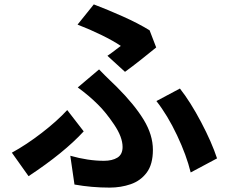

<svg xmlns="http://www.w3.org/2000/svg" viewBox="-20 -814 1040 874"><path d="M549 -487 469 -560Q491 -575 510 -590Q522 -599 530 -605Q496 -628 443 -654Q390 -680 333 -702L407 -794Q470 -770 539.5 -739Q609 -708 661 -676L691 -598Q668 -579 624.5 -544.5Q581 -510 549 -487ZM319 26 300 -105Q381 -82 453 -82Q491 -82 514.5 -96.5Q538 -111 538 -145Q538 -190 499.5 -247Q461 -304 425 -339Q386 -378 334 -416L431 -498Q457 -471 481 -448Q497 -433 512 -418Q592 -338 634 -269Q676 -200 676 -132Q676 -66 648 -28.5Q620 9 575 24.5Q530 40 479 40Q397 40 319 26ZM968 -93 848 -29Q829 -107 786 -198Q743 -289 692 -354L799 -411Q847 -350 895.5 -258Q944 -166 968 -93ZM361 -216Q272 -119 110 -12L34 -119Q100 -155 170 -209Q240 -263 286 -313Z"/></svg>

Font: Source Han Sans CN Bold
Style: Bold
Weight: 700
Designer: Ryoko NISHIZUKA 西塚涼子 (kana & ideographs); Paul D. Hunt (Latin, Greek & Cyrillic); Wenlong ZHANG 张文龙 (bopomofo); Sandoll 
Foundry: Adobe Systems Incorporated
Version: Version 1.00;May 30, 2023;FontCreator 11.5.0.2422 32-bit